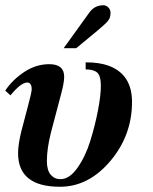

<svg xmlns="http://www.w3.org/2000/svg" viewBox="-27 -700 583 733"><path d="M216 -516 314 -652Q334 -680 368 -680Q378 -680 386.5 -671.5Q395 -663 395 -651Q395 -632 385 -620Q375 -608 345 -583L264 -516ZM300 -435V-462Q353 -462 388 -449Q477 -416 477 -311Q477 -183 394 -85Q311 13 202 13Q42 13 42 -115Q42 -149 55 -201L79 -292Q93 -344 94 -358Q94 -385 77 -385Q53 -385 13 -336L-7 -354Q21 -396 66 -425.5Q111 -455 161 -455Q218 -455 218 -407Q218 -384 206 -340L168 -196Q152 -134 152 -85Q152 -50 166.5 -33Q181 -16 204 -16Q238 -16 268.5 -59Q299 -102 317.5 -161.5Q336 -221 347 -278.5Q358 -336 358 -372Q358 -411 344 -423Q330 -435 300 -435Z"/></svg>

Font: STIX
Style: Bold Italic
Weight: 700
Italic angle: -16.33°
Designer: MicroPress Inc., with final additions and corrections provided by Coen Hoffman, Elsevier (retired)
Version: Version 1.1.1